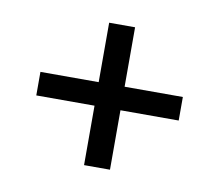

<svg xmlns="http://www.w3.org/2000/svg" viewBox="-51 -562 541 474"><g transform="rotate(10 219.5 -324.5)"><path d="M398 -354V-295H252V-146H187V-295H41V-354H187V-503H252V-354Z"/></g></svg>

Font: Khand
Style: Regular
Weight: 400
Designer: Devanagari: Sanchit Sawaria, Jyotish Sonowal; Latin: Satya Rajpurohit
Foundry: Indian Type Foundry
Version: Version 1.101;PS 1.0;hotconv 1.0.78;makeotf.lib2.5.61930; tt